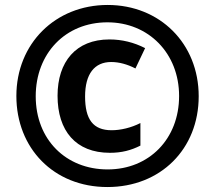

<svg xmlns="http://www.w3.org/2000/svg" viewBox="-20 -744 867 774"><path d="M413 10C627 10 781 -143 781 -356C781 -569 624 -724 414 -724C203 -724 46 -568 46 -357C46 -147 196 10 413 10ZM414 -61C246 -61 124 -181 124 -356C124 -528 243 -654 413 -654C579 -654 702 -529 702 -357C702 -184 581 -61 414 -61ZM423 -128C471 -128 508 -138 546 -157V-248C509 -229 466 -219 430 -219C355 -219 323 -263 323 -355C323 -446 361 -494 428 -494C460 -494 493 -485 526 -468L565 -550C520 -573 472 -585 421 -585C286 -585 212 -495 212 -358C212 -217 285 -128 423 -128Z"/></svg>

Font: Noto Sans Arabic UI SmCn XBd
Style: Regular
Weight: 800
Width: 4
Designer: Monotype Design Team, Nadine Chahine and Nizar Qandah
Foundry: Monotype Imaging Inc.
Version: Version 2.010